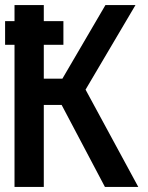

<svg xmlns="http://www.w3.org/2000/svg" viewBox="-30 -734 580 754"><path d="M27 0V-558H-10V-651H27V-714H142V-651H219V-558H142V-425H215L384 -714H502L306 -382L513 0H382L212 -322H142V0Z"/></svg>

Font: Noto Sans Mono Condensed SemiBold
Style: Regular
Weight: 600
Width: 3
Designer: Monotype Design Team
Foundry: Monotype Imaging Inc.
Version: Version 2.014